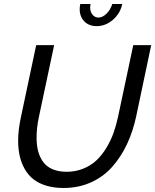

<svg xmlns="http://www.w3.org/2000/svg" viewBox="-20 -936 777 961"><path d="M542 -916H591.8Q582 -868.7 545.2 -836.9Q508.3 -805.2 463.9 -805.2Q425.3 -805.2 402.1 -828.9Q378.9 -852.5 378.9 -890.1Q378.9 -902.8 381.8 -916H433.1Q431.2 -904.3 431.2 -898.9Q431.2 -877.4 442.9 -862.8Q454.6 -848.1 473.1 -848.1Q493.2 -848.1 512.9 -867.4Q532.7 -886.7 542 -916ZM70.8 -231.9Q70.8 -285.2 85 -351.1L161.1 -710H251L174.8 -351.1Q163.1 -296.9 163.1 -247.1Q163.1 -209.5 170.9 -179.4Q178.7 -149.4 195.8 -125.7Q212.9 -102.1 242.9 -89.1Q272.9 -76.2 314 -76.2Q358.4 -76.2 396.7 -91.8Q435.1 -107.4 462.6 -133.3Q490.2 -159.2 512.2 -195.6Q534.2 -231.9 547.9 -270Q561.5 -308.1 570.8 -351.1L647 -710H736.8L661.1 -351.1Q645 -276.9 615.5 -214.1Q585.9 -151.4 542.2 -101.6Q498.5 -51.8 435.8 -23.4Q373 4.9 297.9 4.9Q249 4.9 210.2 -7.1Q171.4 -19 145.5 -40.3Q119.6 -61.5 102.8 -91.8Q85.9 -122.1 78.4 -156.7Q70.8 -191.4 70.8 -231.9Z"/></svg>

Font: Rawline Medium
Style: Italic
Weight: 500
Italic angle: -12°
Designer: Matt McInerney, Pablo Impallari, Rodrigo Fuenzalida
Foundry: Matt McInerney, Pablo Impallari, Rodrigo Fuenzalida
Version: Version 4.020;PS 004.020;hotconv 1.0.88;makeotf.lib2.5.64775